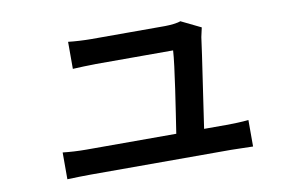

<svg xmlns="http://www.w3.org/2000/svg" viewBox="-60 -619 1121 727"><g transform="rotate(-10 500.0 -255.5)"><path d="M688 -96C701 -189 730 -376 738 -440C741 -451 743 -465 746 -476L670 -513C659 -508 629 -505 610 -505H326C301 -505 263 -507 238 -510V-406C265 -407 296 -409 327 -409H624C621 -353 594 -181 581 -96H235C203 -96 172 -98 145 -101V2C180 1 202 0 235 0H774C797 0 840 2 859 2V-100C836 -97 795 -96 772 -96Z"/></g></svg>

Font: Spoqa Han Sans Neo Medium
Style: Regular
Weight: 500
Designer: [Spoqa Han Sans Neo] Dong-huui Kim  Younghwa Kang  Yujin Lee  [Noto Sans] Ryoko NISHIZUKA  (kana & ideographs); Paul D. 
Foundry: Spoqa (http://www.spoqa-han-sans.com)
Version: Version 1.000